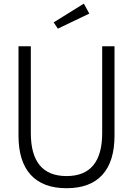

<svg xmlns="http://www.w3.org/2000/svg" viewBox="-20 -999 716 1034"><path d="M79.6 -268.6V-750H146V-282.7Q146 -50.8 338.4 -50.8Q530.3 -50.8 530.3 -282.7V-750H596.7V-268.6Q596.7 -129.4 531.2 -57.4Q465.8 14.6 338.4 14.6Q211.4 14.6 145.5 -57.4Q79.6 -129.4 79.6 -268.6ZM291.5 -844.7 269 -878.4 431.6 -979.5 460.9 -925.8Z"/></svg>

Font: Spartan MB
Style: Regular
Weight: 400
Designer: Matt Bailey, Mirko Velimirovic
Foundry: Matt Bailey
Version: Version 1.005